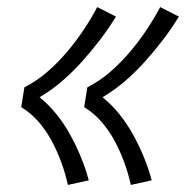

<svg xmlns="http://www.w3.org/2000/svg" viewBox="-20 -615 540 543"><path d="M350 -92Q343 -124 331.5 -155.5Q320 -187 304.5 -216Q289 -245 267.5 -270Q246 -295 218 -312L227 -368Q262 -386 291.5 -411.5Q321 -437 346.5 -467Q372 -497 393.5 -529Q415 -561 433 -595L486 -568Q465 -534 441 -502.5Q417 -471 390.5 -441.5Q364 -412 334 -386Q304 -360 270 -340Q297 -318 318.5 -291Q340 -264 356.5 -234Q373 -204 386.5 -171.5Q400 -139 409 -105ZM172 -92Q165 -124 153.5 -155.5Q142 -187 126.5 -216Q111 -245 89.5 -270Q68 -295 40 -312L49 -368Q84 -386 113.5 -411.5Q143 -437 168.5 -467Q194 -497 215.5 -529Q237 -561 255 -595L308 -568Q287 -534 263 -502.5Q239 -471 212.5 -441.5Q186 -412 156 -386Q126 -360 92 -340Q119 -318 140.5 -291Q162 -264 178.5 -234Q195 -204 208.5 -171.5Q222 -139 231 -105Z"/></svg>

Font: Iosevka Slab Light Oblique
Style: Regular
Weight: 300
Italic angle: -9°
Monospace: yes
Designer: Belleve Invis
Foundry: Belleve Invis
Version: Version 11.1.1; ttfautohint (v1.8.3)